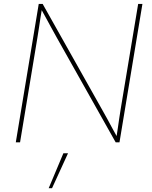

<svg xmlns="http://www.w3.org/2000/svg" viewBox="-20 -748 801 1009"><path d="M63 0 183.6 -727.5H204.1L514.6 -175.3Q529.3 -149.9 543 -124.5Q556.6 -99.1 570.3 -74Q584 -48.8 598.1 -23.4H591.3Q595.7 -48.8 599.1 -74Q602.5 -99.1 606.4 -124.5Q610.4 -149.9 614.3 -175.3L706.1 -727.5H728.5L607.9 0H587.9L277.8 -551.3Q263.7 -576.7 249.8 -602.1Q235.8 -627.4 222.2 -652.8Q208.5 -678.2 194.3 -703.6H200.7Q196.3 -678.2 192.4 -652.8Q188.5 -627.4 184.8 -602.1Q181.2 -576.7 176.8 -551.3L85.4 0ZM235.8 241.2 313 57.6H337.4L253.4 241.2Z"/></svg>

Font: Inter 17pt Thin
Style: Italic
Weight: 250
Italic angle: -9.3988°
Version: Version 4.001;git-66647c0bb